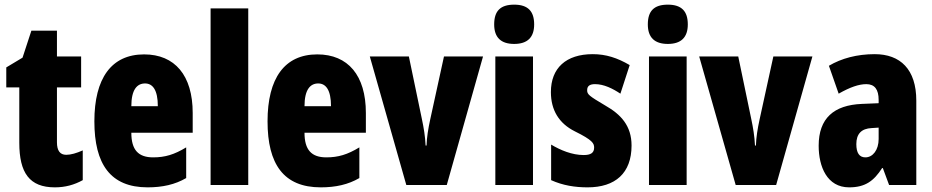

<svg xmlns="http://www.w3.org/2000/svg" viewBox="-20 -796 4011 826"><path d="M265 -130C238 -130 225 -148 225 -184V-420H329V-553H225V-664H115L77 -548L7 -506V-420H63V-182C63 -52 107 10 216 10C261 10 300 -1 336 -21V-149C309 -137 285 -130 265 -130Z M600 -562C459 -562 386 -459 386 -274C386 -90 455 10 615 10C679 10 733 -2 781 -30V-162C730 -131 690 -119 639 -119C575 -119 545 -151 545 -225H809V-310C809 -472 732 -562 600 -562ZM604 -437C637 -437 659 -409 659 -339H545C545 -411 570 -437 604 -437Z M1048 0V-760H886V0Z M1345 -562C1204 -562 1131 -459 1131 -274C1131 -90 1200 10 1360 10C1424 10 1478 -2 1526 -30V-162C1475 -131 1435 -119 1384 -119C1320 -119 1290 -151 1290 -225H1554V-310C1554 -472 1477 -562 1345 -562ZM1349 -437C1382 -437 1404 -409 1404 -339H1290C1290 -411 1315 -437 1349 -437Z M1728 0H1902L2058 -553H1890L1831 -283C1822 -242 1816 -204 1815 -170H1811C1809 -211 1803 -246 1795 -284L1739 -553H1571Z M2192 -776C2132 -776 2106 -748 2106 -691C2106 -635 2135 -607 2192 -607C2249 -607 2278 -635 2278 -691C2278 -747 2252 -776 2192 -776ZM2273 -553H2111V0H2273Z M2697 -170C2697 -255 2651 -304 2584 -342C2513 -384 2506 -390 2506 -408C2506 -426 2517 -434 2540 -434C2578 -434 2616 -415 2649 -393L2689 -516C2636 -547 2587 -563 2530 -563C2415 -563 2350 -503 2350 -400C2350 -322 2385 -265 2453 -231C2530 -193 2536 -179 2536 -161C2536 -138 2521 -129 2491 -129C2441 -129 2391 -150 2351 -174V-21C2402 2 2454 10 2508 10C2627 10 2697 -51 2697 -170Z M2853 -776C2793 -776 2767 -748 2767 -691C2767 -635 2796 -607 2853 -607C2910 -607 2939 -635 2939 -691C2939 -747 2913 -776 2853 -776ZM2934 -553H2772V0H2934Z M3145 0H3319L3475 -553H3307L3248 -283C3239 -242 3233 -204 3232 -170H3228C3226 -211 3220 -246 3212 -284L3156 -553H2988Z M3743 -563C3667 -563 3600 -545 3546 -513L3588 -393C3637 -421 3675 -434 3707 -434C3743 -434 3760 -411 3760 -366V-352L3688 -349C3567 -344 3502 -287 3502 -169C3502 -79 3538 10 3633 10C3702 10 3739 -17 3775 -73H3778L3805 0H3922V-363C3922 -498 3853 -563 3743 -563ZM3730 -245 3760 -247V-198C3760 -151 3735 -119 3703 -119C3677 -119 3664 -138 3664 -176C3664 -220 3686 -243 3730 -245Z"/></svg>

Font: Noto Sans Arabic ExtCond Blk
Style: Regular
Weight: 900
Width: 2
Designer: Monotype Design Team, Nadine Chahine, Nizar Qandah and Khaled Hosny
Foundry: Monotype Imaging Inc.
Version: Version 2.012